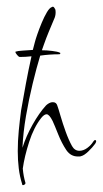

<svg xmlns="http://www.w3.org/2000/svg" viewBox="-20 -515 307 573"><path d="M51 37Q46 39 46 34Q39 12 36 -12.5Q33 -37 33 -64Q33 -94 36 -125Q39 -156 43 -186Q50 -226 57.5 -266.5Q65 -307 74 -347Q65 -346 56.5 -345.5Q48 -345 39 -345Q36 -345 31 -351Q26 -357 26 -360Q26 -361 27 -361Q32 -363 48.5 -364Q65 -365 78 -366Q81 -377 84 -389Q86 -397 91.5 -413Q97 -429 104.5 -447Q112 -465 120 -478.5Q128 -492 135 -494Q136 -495 138 -495Q140 -495 142 -492Q144 -489 145 -487Q146 -484 146 -478Q146 -467 141 -457Q133 -438 125.5 -420Q118 -402 111 -382Q108 -374 105 -365Q119 -365 135.5 -363Q152 -361 158 -358Q160 -358 160 -356Q160 -353 156 -353Q142 -353 128 -352Q114 -351 100 -349Q89 -313 77.5 -265.5Q66 -218 57.5 -168.5Q49 -119 47 -74Q58 -109 77.5 -143.5Q97 -178 117 -200Q123 -206 131 -209Q134 -210 138 -210Q148 -210 151 -200Q154 -192 160.5 -169.5Q167 -147 176 -122Q185 -97 195 -79Q203 -65 217 -65Q229 -65 240.5 -73.5Q252 -82 258 -92Q261 -97 264 -97Q267 -97 267 -93Q267 -91 264 -86Q256 -75 243.5 -63Q231 -51 222 -49Q220 -48 217 -48Q214 -48 212 -48Q202 -48 193.5 -52.5Q185 -57 178 -67Q164 -88 153.5 -114.5Q143 -141 137 -154Q127 -174 119 -174Q112 -174 103 -163Q81 -135 67 -91.5Q53 -48 48 -12Q49 0 51 10.5Q53 21 56 31Q56 35 51 37Z"/></svg>

Font: Fuggles
Style: Regular
Weight: 400
Designer: Rob Leuschke
Foundry: Robert E. Leuschke
Version: Version 1.100; ttfautohint (v1.8.3)